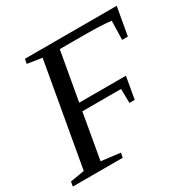

<svg xmlns="http://www.w3.org/2000/svg" viewBox="-154 -795 923 934"><g transform="rotate(-30 307.5 -327.5)"><path d="M619.1 -654.8 591.3 -498H559.1L562 -604Q509.3 -610.8 405.3 -610.8H273.9L225.6 -337.9H487.8L466.3 -214.8H436.5L435.1 -293.9H217.8L172.9 -39.1L279.8 -25.9L274.9 0H-5.4L-0.5 -25.9L78.6 -39.1L180.7 -616.2L98.6 -628.9L103.5 -654.8Z"/></g></svg>

Font: Tinos
Style: Italic
Weight: 400
Italic angle: -16.333°
Designer: Steve Matteson
Foundry: Monotype Imaging Inc.
Version: Version 1.32